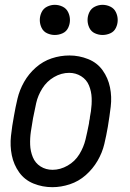

<svg xmlns="http://www.w3.org/2000/svg" viewBox="-20 -768 540 796"><path d="M207 -623Q191 -623 175.5 -630Q160 -637 152.5 -652.5Q145 -668 145 -685Q145 -702 152.5 -717.5Q160 -733 175.5 -740.5Q191 -748 207 -748Q224 -748 239.5 -740.5Q255 -733 262.5 -717.5Q270 -702 270 -685Q270 -668 262.5 -652.5Q255 -637 239.5 -630Q224 -623 207 -623ZM405 -623Q389 -623 373.5 -630Q358 -637 350.5 -652.5Q343 -668 343 -685Q343 -702 350.5 -717.5Q358 -733 373.5 -740.5Q389 -748 405 -748Q422 -748 437.5 -740.5Q453 -733 460.5 -717.5Q468 -702 468 -685Q468 -668 460.5 -652.5Q453 -637 437.5 -630Q422 -623 405 -623ZM197 8Q156 8 119 -7Q82 -22 59.5 -53.5Q37 -85 29 -124Q21 -163 25.5 -204.5Q30 -246 38 -288Q44 -323 52.5 -359Q61 -395 80 -428.5Q99 -462 128.5 -488Q158 -514 194 -526Q230 -538 268 -538Q308 -538 345.5 -523Q383 -508 405.5 -476.5Q428 -445 436 -406Q444 -367 439 -325.5Q434 -284 427 -242Q421 -207 412.5 -171Q404 -135 384.5 -101.5Q365 -68 335.5 -42Q306 -16 269.5 -4Q233 8 197 8ZM198 -64Q230 -64 260.5 -81.5Q291 -99 309 -128.5Q327 -158 334.5 -189.5Q342 -221 348 -252L349 -257L350 -266L352 -275L353 -284L357 -307Q361 -335 360 -362Q359 -389 349 -413.5Q339 -438 316.5 -452Q294 -466 267 -466Q234 -466 204 -448.5Q174 -431 155.5 -401.5Q137 -372 130 -340.5Q123 -309 117 -278Q112 -250 108 -222.5Q104 -195 105 -168Q106 -141 116 -116.5Q126 -92 148 -78Q170 -64 198 -64Z"/></svg>

Font: Iosevka SS08
Style: Italic
Weight: 400
Italic angle: -10°
Monospace: yes
Designer: Belleve Invis
Foundry: Belleve Invis
Version: 2.1.0; ttfautohint (v1.8.2)